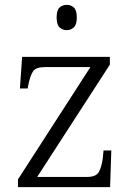

<svg xmlns="http://www.w3.org/2000/svg" viewBox="-20 -770 541 790"><path d="M54 0V-32L352 -494H166Q127 -494 115.5 -476Q104 -458 96 -418L94 -406H62L71 -536H432V-504L133 -42H338Q375 -42 386.5 -62Q398 -82 403 -119L406 -151H438L433 0ZM255 -646Q237 -646 225 -657.5Q213 -669 213 -698Q213 -728 225 -739Q237 -750 255 -750Q272 -750 284 -739Q296 -728 296 -698Q296 -669 284 -657.5Q272 -646 255 -646Z"/></svg>

Font: Noto Serif Hebrew Light
Style: Regular
Weight: 300
Version: Version 2.003